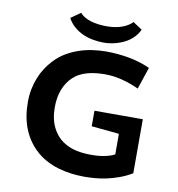

<svg xmlns="http://www.w3.org/2000/svg" viewBox="-93 -941 964 1039"><g transform="rotate(10 389.0 -421.5)"><path d="M68.4 0ZM431.6 -348.1H697.3V-51.3Q663.6 -31.2 628.9 -18.6Q594.2 -5.9 561 1.2Q527.8 8.3 497.3 10.7Q466.8 13.2 441.4 13.2Q404.8 13.2 367.2 8.5Q329.6 3.9 293.7 -6.8Q257.8 -17.6 224.9 -35.6Q191.9 -53.7 164.6 -80.1Q117.2 -126 92.8 -188.7Q68.4 -251.5 68.4 -332.5Q68.4 -370.6 75.4 -404.8Q82.5 -439 94.5 -468.5Q106.4 -498 123 -523.2Q139.6 -548.3 158.7 -568.8Q187 -599.6 221.2 -619.9Q255.4 -640.1 292.2 -652.3Q329.1 -664.6 366.9 -669.7Q404.8 -674.8 439.9 -674.8Q502 -674.8 564.5 -663.6Q627 -652.3 681.6 -627.4L641.1 -506.8Q599.6 -526.4 551.3 -539.3Q502.9 -552.2 454.6 -552.2Q430.7 -552.2 407 -549.8Q383.3 -547.4 360.8 -541.5Q338.4 -535.6 318.1 -525.4Q297.9 -515.1 281.2 -499.5Q250.5 -470.7 233.6 -428Q216.8 -385.3 216.8 -329.1Q216.8 -262.7 241.5 -215.6Q266.1 -168.5 309.1 -143.1Q338.4 -125.5 374.5 -117.7Q410.6 -109.9 455.6 -109.9Q468.3 -109.9 484.9 -110.8Q501.5 -111.8 518.8 -114.7Q536.1 -117.7 553.2 -122.6Q570.3 -127.4 583.5 -134.8V-248L431.6 -262.7ZM268.6 -857.4Q290 -833 328.9 -821.3Q367.7 -809.6 416 -809.6Q465.3 -809.6 501 -822.8Q536.6 -835.9 556.6 -857.4L606.9 -824.2Q594.7 -797.9 574.2 -778.1Q553.7 -758.3 527.8 -745.6Q502 -732.9 472.9 -726.3Q443.8 -719.7 415 -719.7Q387.7 -719.7 358.4 -724.9Q329.1 -730 302 -741.9Q274.9 -753.9 252.4 -773.2Q230 -792.5 215.3 -819.8Z"/></g></svg>

Font: PT Astra Sans
Style: Bold
Weight: 700
Designer: A.Korolkova, I. Chaeva
Foundry: ParaType Ltd
Version: Version 1.001; ttfautohint (v1.6)